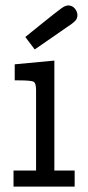

<svg xmlns="http://www.w3.org/2000/svg" viewBox="-20 -687 323 707"><path d="M29.8 0V-59.1H112.8V-356Q112.8 -379.9 104.5 -385.5Q96.2 -391.1 48.8 -391.1H34.2V-450.2L180.2 -463.9V-59.1H254.9V0ZM73.2 -550.8Q91.3 -564.9 119.1 -587.9Q192.4 -647 206.8 -657Q221.2 -667 231 -667Q246.1 -667 255.6 -655.5Q265.1 -644 265.1 -630.9Q265.1 -625 262.7 -618.9Q260.3 -612.8 255.1 -608.4Q250 -604 246.6 -601.1Q243.2 -598.1 237.3 -594.2L231.9 -590.8Q112.8 -507.8 107.9 -504.9Z"/></svg>

Font: CMU Concrete
Style: Roman
Weight: 500
Version: Version 0.7.0